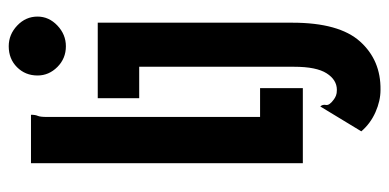

<svg xmlns="http://www.w3.org/2000/svg" viewBox="-246 -468 892 440"><g transform="rotate(-90 200.0 -248.0)"><path d="M314 -543Q286 -543 266.5 -562.5Q247 -582 247 -608Q247 -636 266 -655Q285 -674 314 -674Q341 -674 361.5 -654.5Q382 -635 382 -608Q382 -582 361.5 -562.5Q341 -543 314 -543ZM46 0V-623H157Q157 -613 154.5 -607.5Q152 -602 152 -587V-98H218V0ZM214 178Q189 178 163 166.5Q137 155 119 134L176 40Q181 45 179.5 53Q178 61 192 71Q196 74 201 76Q206 78 214 78Q237 78 252 54.5Q267 31 267 -20V-375H195V-470H368V-24Q368 83 325 131Q282 179 214 178Z"/></g></svg>

Font: Inconsolata Condensed ExtraBold
Style: Regular
Weight: 800
Width: 3
Monospace: yes
Designer: Raph Levien, Cyreal, Brenton Simpson
Foundry: Raph Levien, Cyreal, Google
Version: Version 3.001; ttfautohint (v1.8.2.53-6de2)